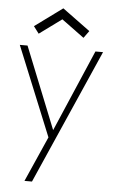

<svg xmlns="http://www.w3.org/2000/svg" viewBox="-56 -632 530 879"><g transform="rotate(5 209.0 -193.0)"><path d="M201 -35 362.5 -410.5H397.5L125 208H90.5L182.5 0L15 -410.5H50.5ZM302.5 -468 199 -544 96.5 -469 72 -501.5 199 -594.5 326.5 -501Z"/></g></svg>

Font: League Spartan Thin
Style: Regular
Weight: 100
Foundry: The League of Moveable Type
Version: Version 2.002